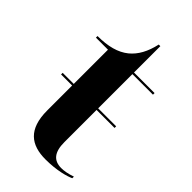

<svg xmlns="http://www.w3.org/2000/svg" viewBox="-220 -767 845 845"><g transform="rotate(45 202.5 -345.0)"><path d="M243 10C313 10 364 -5 385 -15V-25C359 -16 337 -12 319 -12C272 -12 248 -40 248 -103V-303H360V-313H248V-526H376V-536H248V-700H238C226 -645 204 -605 171 -578C135 -549 86 -536 21 -536V-526H96V-313H27V-303H96V-148C96 -31 153 10 243 10Z"/></g></svg>

Font: Noto Serif Display
Style: Bold
Weight: 700
Designer: Monotype Design Team
Foundry: Monotype Imaging Inc.
Version: Version 2.009